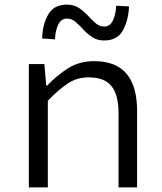

<svg xmlns="http://www.w3.org/2000/svg" viewBox="-20 -819 707 839"><path d="M106 0V-539.1H173.8L182.1 -444.8H186Q229.5 -490.7 278.3 -521.2Q327.1 -551.8 391.1 -551.8Q486.8 -551.8 533 -496.8Q579.1 -441.9 579.1 -334V0H498V-324.2Q498 -404.3 467.3 -442.6Q436.5 -481 367.2 -481Q317.4 -481 277.6 -455.1Q237.8 -429.2 189 -378.9V0ZM435.1 -642.1Q404.8 -642.1 383.3 -656.5Q361.8 -670.9 344.2 -689.9Q326.7 -709 310.1 -723.4Q293.5 -737.8 272.9 -737.8Q247.6 -737.8 234.9 -712.6Q222.2 -687.5 220.2 -647L164.1 -650.9Q166 -713.4 190.9 -756.1Q215.8 -798.8 272.9 -798.8Q303.2 -798.8 324.7 -784.4Q346.2 -770 363.8 -751Q381.3 -731.9 397.9 -717.5Q414.6 -703.1 435.1 -703.1Q460.4 -703.1 473.1 -728.8Q485.8 -754.4 487.8 -793.9L543.9 -791Q541 -728.5 516.6 -685.3Q492.2 -642.1 435.1 -642.1Z"/></svg>

Font: Shanggu Mono N
Style: Regular
Weight: 350
Designer: GuiWonder
Version: Version 1.021